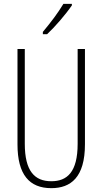

<svg xmlns="http://www.w3.org/2000/svg" viewBox="-20 -969 533 999"><path d="M354 -941V-949H310C279 -898 247 -856 203 -803V-791H225C265 -828 322 -894 354 -941ZM422 -218V-714H384V-221C384 -73 329 -26 247 -26C160 -26 109 -79 109 -221V-714H71V-218C71 -60 133 10 247 10C348 10 422 -46 422 -218Z"/></svg>

Font: Noto Sans Thai Looped ExtraCondensed ExtraLight
Style: Regular
Weight: 200
Width: 2
Designer: Sasikarn Vongin, Ben Mitchell
Foundry: The Fontpad Ltd
Version: Version 1.001